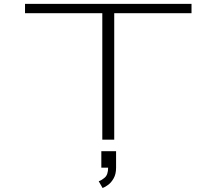

<svg xmlns="http://www.w3.org/2000/svg" viewBox="-20 -720 1140 990"><path d="M507.5 0V-652H109V-700H967.5V-652H569V0ZM502.5 144.5V59.5H578.5V144.5Q578.5 177.5 566.2 199.2Q554 221 537.8 233Q521.5 245 509 249.5L489 214.5Q502.5 210.5 520 195.8Q537.5 181 537.5 144.5Z"/></svg>

Font: Trispace Expanded ExtraLight
Style: Regular
Weight: 200
Width: 7
Designer: Tyler Finck
Foundry: Etcetera Type Company
Version: Version 1.210; ttfautohint (v1.8.3)